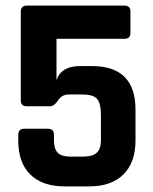

<svg xmlns="http://www.w3.org/2000/svg" viewBox="-20 -663 546 683"><path d="M273 -327H226Q200 -327 186.5 -306Q173 -285 158 -285H75Q54 -285 54 -305V-622Q54 -643 75 -643H423Q444 -643 444 -622V-546Q444 -525 423 -525H181V-378Q198 -428 265 -428H307Q462 -428 462 -273V-163Q462 -85 419 -42.5Q376 0 298 0H210Q131 0 88 -42Q45 -84 45 -163V-183Q45 -205 66 -205H151Q172 -205 172 -183V-164Q172 -133 185.5 -119.5Q199 -106 230 -106H277Q309 -106 324 -119.5Q339 -133 339 -164V-254Q339 -296 325 -311.5Q311 -327 273 -327Z"/></svg>

Font: Rajdhani
Style: Bold
Weight: 700
Designer: Satya Rajpurohit, Jyotish Sonowal
Foundry: Indian Type Foundry
Version: Version 1.201 February 1, 2022